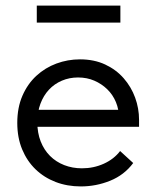

<svg xmlns="http://www.w3.org/2000/svg" viewBox="-20 -661 561 689"><path d="M270 8Q325 8 375.5 -12.5Q426 -33 458 -76L411 -119Q389 -90 352.5 -73.5Q316 -57 274 -57Q240 -57 210.5 -68.5Q181 -80 159.5 -101.5Q138 -123 126 -153.5Q114 -184 114 -222Q114 -259 125 -288.5Q136 -318 155.5 -339Q175 -360 202 -371.5Q229 -383 260 -383Q292 -383 318.5 -371.5Q345 -360 365 -340.5Q385 -321 396 -294.5Q407 -268 407 -237V-215L448 -267H90V-206H479V-231Q479 -272 465 -310.5Q451 -349 424 -380Q397 -411 357.5 -429.5Q318 -448 267 -448Q223 -448 182.5 -433Q142 -418 110.5 -389Q79 -360 60.5 -317.5Q42 -275 42 -220Q42 -167 59.5 -125Q77 -83 107.5 -53.5Q138 -24 179.5 -8Q221 8 270 8ZM412 -641H112V-580H412Z"/></svg>

Font: Tilda Sans VF
Style: Regular
Weight: 400
Designer: ParaType Ltd
Foundry: ParaType Ltd
Version: Version 1.010